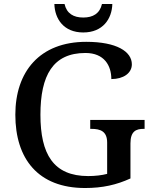

<svg xmlns="http://www.w3.org/2000/svg" viewBox="-20 -934 769 964"><path d="M398 -771C496 -771 542 -839 544 -914H492C481 -866 447 -846 398 -846C349 -846 315 -866 304 -914H253C255 -839 300 -771 398 -771ZM407 10C495 10 565 -6 635 -38V-214C635 -275 663 -287 701 -287H706V-332H433V-287H439C484 -287 518 -275 518 -218V-61C492 -54 457 -50 423 -50C248 -50 183 -160 183 -358C183 -556 246 -668 409 -668C504 -668 539 -604 539 -537C600 -537 642 -567 642 -611C642 -675 566 -724 413 -724C179 -724 57 -574 57 -358C57 -137 171 10 407 10Z"/></svg>

Font: Noto Serif Telugu Medium
Style: Regular
Weight: 500
Designer: Jelle Bosma - Monotype Design Team
Foundry: Monotype Imaging Inc.
Version: Version 2.005